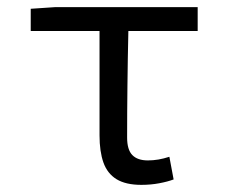

<svg xmlns="http://www.w3.org/2000/svg" viewBox="-20 -506 640 538"><path d="M376 12Q332.5 12 306.6 -3.8Q280.8 -19.7 269.8 -50.6Q258.9 -81.5 258.9 -126.6V-419.1H66.1V-481.4L135.8 -486.1H533.9V-419.1H339.7Q337.9 -341.7 337.1 -266.1Q336.2 -190.5 336.2 -120.6Q336.2 -86.4 350.8 -71.5Q365.4 -56.5 394.2 -56.5Q408.9 -56.5 423.9 -59Q438.9 -61.6 454.6 -66.7L466.5 -3.2Q449.8 3.1 426.2 7.5Q402.6 12 376 12Z"/></svg>

Font: Source Code Pro ExtraLight
Style: Regular
Weight: 200
Monospace: yes
Designer: Paul D. Hunt, Teo Tuominen
Foundry: Adobe
Version: Version 1.026;hotconv 1.1.0;makeotfexe 2.6.0